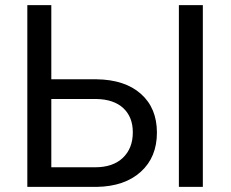

<svg xmlns="http://www.w3.org/2000/svg" viewBox="-20 -731 905 751"><path d="M180.7 -420.9H357.4Q468.8 -419.4 531.2 -363.8Q593.8 -308.1 593.8 -212.4Q593.8 -116.2 530.8 -59.1Q467.8 -2 358.9 0H86.9V-710.9H180.7ZM180.7 -343.8V-76.7H352.1Q421.9 -76.7 460.7 -113.8Q499.5 -150.9 499.5 -213.4Q499.5 -273.4 462.2 -308.1Q424.8 -342.8 356 -343.8ZM773.4 0H679.7V-710.9H773.4Z"/></svg>

Font: Roboto
Style: Regular
Weight: 400
Designer: Google
Version: Version 2.001047; 2015